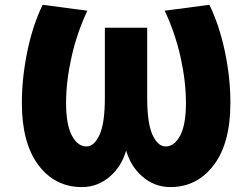

<svg xmlns="http://www.w3.org/2000/svg" viewBox="-20 -762 1040 793"><path d="M501 -140.6Q482.4 -76.2 436.5 -35.2Q384.8 10.7 318.4 10.7Q207 10.7 138.7 -80.1Q70.3 -170.9 70.3 -336.9Q70.3 -440.4 92.8 -549.3Q115.2 -658.2 156.2 -742.2L340.8 -717.8Q297.9 -627 275.4 -526.4Q252.9 -425.8 252.9 -336.9Q252.9 -247.1 276.9 -202.1Q300.8 -157.2 336.9 -157.2Q369.1 -157.2 391.1 -205.1Q413.1 -252.9 413.1 -358.4V-647.5H587.9V-358.4Q587.9 -252.9 609.9 -205.1Q631.8 -157.2 664.1 -157.2Q700.2 -157.2 724.1 -202.1Q748 -247.1 748 -336.9Q748 -425.8 725.6 -526.4Q703.1 -627 660.2 -717.8L844.7 -742.2Q885.7 -658.2 908.7 -549.8Q931.6 -441.4 931.6 -336.9Q931.6 -170.9 862.8 -80.1Q793.9 10.7 683.6 10.7Q616.2 10.7 565.4 -35.2Q519.5 -76.2 501 -140.6Z"/></svg>

Font: Gen Shin Gothic Monospace Heavy
Style: Bold
Weight: 800
Designer: [Source Han Sans]
Ryoko NISHIZUKA  (kana & ideographs); Paul D. Hunt (Latin, Greek & Cyrillic); Wenlong ZHANG  (bopomofo
Version: Version 1.002.20150607